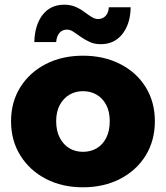

<svg xmlns="http://www.w3.org/2000/svg" viewBox="-20 -788 706 817"><path d="M333 9Q244 9 175 -27Q106 -63 66.5 -126.5Q27 -190 27 -272Q27 -354 66.5 -417Q106 -480 175 -515.5Q244 -551 333 -551Q422 -551 491.5 -515.5Q561 -480 600 -417Q639 -354 639 -272Q639 -190 600 -126.5Q561 -63 491.5 -27Q422 9 333 9ZM333 -142Q366 -142 391.5 -157Q417 -172 432 -201.5Q447 -231 447 -272Q447 -313 432 -341.5Q417 -370 391.5 -385Q366 -400 333 -400Q301 -400 275.5 -385Q250 -370 234.5 -341.5Q219 -313 219 -272Q219 -231 234.5 -201.5Q250 -172 275.5 -157Q301 -142 333 -142ZM409 -600Q382 -600 361.5 -609.5Q341 -619 324 -631Q307 -643 293 -652.5Q279 -662 265 -662Q245 -662 233 -648Q221 -634 219 -609H126Q128 -682 161.5 -725Q195 -768 253 -768Q280 -768 301 -759Q322 -750 338.5 -737.5Q355 -725 369.5 -716Q384 -707 397 -707Q417 -707 429.5 -720.5Q442 -734 443 -757H536Q535 -687 501 -643.5Q467 -600 409 -600Z"/></svg>

Font: Montserrat Thin ExtraBold
Style: Regular
Weight: 800
Version: Version 9.000